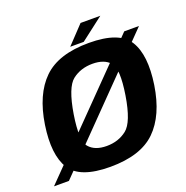

<svg xmlns="http://www.w3.org/2000/svg" viewBox="-179 -929 1028 1064"><g transform="rotate(-20 335.0 -397.0)"><path d="M-38 0H50L708.5 -674H621.5ZM293.5 5.5Q473 5.5 561.5 -81Q650 -167.5 676 -337.5Q701.5 -507.5 647.5 -594.2Q593.5 -681 414.5 -681Q235 -681 146.2 -594.5Q57.5 -508 31.5 -337.5Q6 -168 60 -81.2Q114 5.5 293.5 5.5ZM314 -110Q244.5 -110 211 -149.2Q177.5 -188.5 201 -337.5Q225.5 -489 275 -527.2Q324.5 -565.5 394 -565.5Q463 -565.5 496.8 -527.2Q530.5 -489 506.5 -337.5Q482.5 -188 432.8 -149Q383 -110 314 -110ZM311 -696H390.5L526.5 -800.5H410Z"/></g></svg>

Font: Anybody
Style: Bold Italic
Weight: 700
Italic angle: -10°
Designer: Tyler Finck
Foundry: Etcetera Type Company
Version: Version 1.113;gftools[0.9.25]